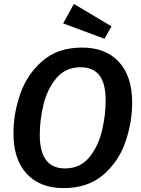

<svg xmlns="http://www.w3.org/2000/svg" viewBox="-20 -950 723 985"><path d="M658 -424Q658 -321 623 -220.5Q588 -120 509 -52.5Q430 15 306 15Q185 15 117 -58.5Q49 -132 49 -266Q49 -368 84 -468.5Q119 -569 198 -637.5Q277 -706 401 -706Q522 -706 590 -632.5Q658 -559 658 -424ZM184 -258Q184 -86 313 -86Q391 -86 437.5 -142.5Q484 -199 503 -278.5Q522 -358 522 -434Q522 -523 489.5 -564Q457 -605 393 -605Q316 -605 269 -548.5Q222 -492 203 -412.5Q184 -333 184 -258ZM552 -815 516 -751 304 -830 359 -930Z"/></svg>

Font: FiraGO Medium
Style: Italic
Weight: 500
Italic angle: -8°
Designer: bBox Type GmbH
Foundry: bBox Type GmbH
Version: Version 1.001